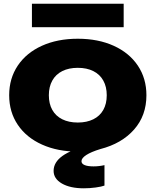

<svg xmlns="http://www.w3.org/2000/svg" viewBox="-20 -796 834 1029"><path d="M416.7 67.9Q416.7 81.6 433.3 88.6Q449.8 95.7 481.2 95.7Q511 95.7 539.9 89V198.6Q525.3 204.3 493.1 208.8Q460.9 213.2 429.1 213.2Q356.3 213.2 311.8 187.6Q267.3 162 267.3 119.8Q267.3 73.6 315.1 39.4Q363 5.2 458.4 -16.6L444.4 14.9Q417.8 16.6 398.3 16.6Q289.1 16.6 205.3 -21.1Q121.4 -58.7 75.3 -127.2Q29.2 -195.6 29.2 -285.6Q29.2 -375.5 75.1 -444.2Q121.1 -512.8 204.4 -550.6Q287.8 -588.4 396.9 -588.4Q506.1 -588.4 589.5 -550.6Q672.8 -512.8 718.8 -444.2Q764.7 -375.5 764.7 -285.6Q764.7 -176.6 698.5 -101.6Q632.3 -26.6 517.8 2.9Q468.3 18 442.5 34.7Q416.7 51.5 416.7 67.9ZM396.9 -139.3Q445.1 -139.3 480.1 -156.7Q515.1 -174 533.6 -206.9Q552.1 -239.9 552.1 -285.6Q552.1 -331 533.6 -364.2Q515.1 -397.5 480.1 -415Q445.1 -432.5 396.9 -432.5Q348.8 -432.5 313.8 -415Q278.8 -397.5 260.3 -364.2Q241.8 -331 241.8 -285.6Q241.8 -239.9 260.3 -206.9Q278.8 -174 313.8 -156.7Q348.8 -139.3 396.9 -139.3ZM151.1 -776H642.8V-650.4H151.1Z"/></svg>

Font: Unbounded Variable
Style: Regular
Weight: 400
Designer: Luke Prowse, Jean-Baptiste Morizot, Fátima Lázaro, Florian Runge
Foundry: NaN
Version: Version 1.600;FEAKit 1.0